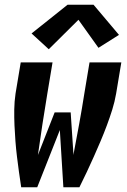

<svg xmlns="http://www.w3.org/2000/svg" viewBox="-20 -795 540 815"><path d="M70 0Q65 -32 60.5 -65Q56 -98 52 -130.5Q48 -163 45.5 -196Q43 -229 41.5 -262.5Q40 -296 40.5 -330Q41 -364 46 -398L68 -530H203L181 -398Q170 -332 160 -267Q150 -202 141 -137L212 -318H280L292 -137L293 -145Q305 -208 316.5 -271Q328 -334 338 -398L360 -530H495L473 -398Q467 -363 456.5 -329.5Q446 -296 433.5 -262.5Q421 -229 407 -196Q393 -163 378.5 -130.5Q364 -98 348.5 -65Q333 -32 317 0H249L234 -243L138 0ZM187 -586 114 -653 267 -775H377L485 -647L398 -592L313 -711Z"/></svg>

Font: Iosevka Curly Heavy Oblique
Style: Regular
Weight: 900
Italic angle: -9°
Monospace: yes
Designer: Belleve Invis
Foundry: Belleve Invis
Version: Version 11.1.0; ttfautohint (v1.8.3)